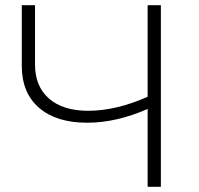

<svg xmlns="http://www.w3.org/2000/svg" viewBox="-20 -720 766 740"><path d="M600 -700V0H549V-300Q428 -247 316 -247Q197 -247 130.5 -304.5Q64 -362 64 -466V-700H115V-471Q115 -387 169 -340Q223 -293 320 -293Q427 -293 549 -347V-700Z"/></svg>

Font: Hilab Light
Style: Regular
Weight: 300
Designer: Cristianderson Lima
Foundry: Cristianderson
Version: Version 1.0